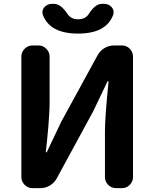

<svg xmlns="http://www.w3.org/2000/svg" viewBox="-20 -976 801 996"><path d="M148.4 0Q125 0 107.9 -17.1Q90.8 -34.2 90.8 -57.6V-682.6Q90.8 -706.1 107.9 -723.1Q125 -740.2 148.4 -740.2H179.7Q203.1 -740.2 220.2 -723.1Q237.3 -706.1 237.3 -682.6V-445.3Q237.3 -416 234.9 -378.4Q232.4 -340.8 230.5 -316.4Q228.5 -292 224.1 -247.6Q219.7 -203.1 217.8 -188.5Q217.8 -185.5 220.2 -185.5Q222.7 -185.5 223.6 -188.5L297.9 -344.7L486.3 -689.5Q499 -712.9 522 -726.6Q544.9 -740.2 571.3 -740.2H612.3Q636.7 -740.2 653.3 -723.1Q669.9 -706.1 669.9 -682.6V-57.6Q669.9 -34.2 653.3 -17.1Q636.7 0 612.3 0H582Q557.6 0 541 -17.1Q524.4 -34.2 524.4 -57.6V-296.9Q524.4 -366.2 543 -552.7Q543 -554.7 540.5 -554.7Q538.1 -554.7 537.1 -552.7L462.9 -397.5L274.4 -50.8Q261.7 -27.3 238.8 -13.7Q215.8 0 189.5 0ZM384.8 -801.8Q238.3 -801.8 202.1 -899.4Q200.2 -907.2 200.2 -913.1Q200.2 -926.8 210 -938.5Q225.6 -956.1 250 -956.1H259.8Q295.9 -956.1 331.1 -902.3Q348.6 -876 384.8 -876Q422.9 -876 440.4 -903.3Q473.6 -956.1 508.8 -956.1H520.5Q543.9 -956.1 559.6 -938.5Q569.3 -926.8 569.3 -914.1Q569.3 -907.2 567.4 -899.4Q531.2 -801.8 384.8 -801.8Z"/></svg>

Font: Gen Jyuu Gothic Bold
Style: Bold
Weight: 700
Designer: [Source Han Sans]
Ryoko NISHIZUKA  (kana & ideographs); Paul D. Hunt (Latin, Greek & Cyrillic); Wenlong ZHANG  (bopomofo
Version: Version 1.002.20150607